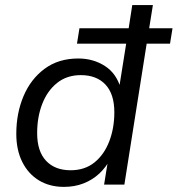

<svg xmlns="http://www.w3.org/2000/svg" viewBox="-20 -725 697 754"><path d="M231.1 8.9Q175.1 8.9 133 -16.5Q91 -42 67.5 -89Q44 -135.9 44 -199.4Q44 -280.2 72.4 -347.5Q100.8 -414.7 155.3 -455Q209.8 -495.3 287.4 -495.3Q346 -495.3 391.9 -465.9Q437.8 -436.5 454.8 -376.1L447.3 -376.6L475.5 -553.5H282.3L292 -614H485.3L499.4 -705H580.4L565.8 -614H657.5L647.7 -553.5H556L468.4 0H388.8L405.4 -103.1H414.6Q397.1 -69 370.4 -43.8Q343.6 -18.7 308.4 -4.9Q273.3 8.9 231.1 8.9ZM257.3 -56.4Q312.9 -56.4 351 -87.1Q389.1 -117.9 409 -169.8Q429 -221.7 429 -284.1Q429 -355.8 394.1 -392.9Q359.2 -430 297.6 -430Q242.5 -430 204.1 -399.2Q165.8 -368.4 145.9 -317Q125.9 -265.7 125.9 -202.2Q125.9 -131 160.8 -93.7Q195.7 -56.4 257.3 -56.4Z"/></svg>

Font: Nunito Sans 12pt ExtraLight
Style: Italic
Weight: 200
Italic angle: -9°
Designer: Vernon Adams
Foundry: Vernon Adams
Version: Version 3.101;gftools[0.9.27]